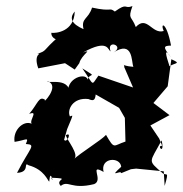

<svg xmlns="http://www.w3.org/2000/svg" viewBox="-20 -584 602 632"><path d="M504 -128 475 -171 538 -205 485 -245 532 -300 544 -389C578 -374 557 -378 538 -366C526 -402 518 -432 544 -394C514 -431 519 -433 543 -434C528 -514 506 -510 519 -482C480 -470 464 -535 427 -495C413 -533 400 -519 416 -564C388 -553 401 -577 358 -546C338 -561 351 -544 283 -559C271 -520 246 -525 255 -488C216 -505 207 -524 226 -546C224 -479 163 -474 149 -476C147 -449 198 -445 175 -465C117 -415 137 -418 103 -407C124 -407 87 -412 106 -359L194 -376L226 -355L241 -376C248 -404 288 -424 253 -411C337 -458 335 -418 344 -415C329 -456 393 -433 353 -411C419 -453 412 -381 419 -364C371 -368 391 -379 389 -363L418 -296L304 -335C279 -301 292 -300 251 -359C305 -325 274 -347 269 -322C260 -350 183 -320 210 -263C218 -336 136 -306 136 -317C182 -301 114 -236 129 -255C108 -270 105 -243 76 -209C112 -223 66 -179 90 -173C64 -194 21 -159 28 -117C67 -123 76 -135 65 -110C101 -108 79 -99 36 -15C81 -17 55 -53 74 -40C126 -26 137 11 142 14C146 -36 158 30 149 1C218 4 158 5 180 28C205 8 214 41 290 22C322 9 271 -47 321 -18C309 -66 376 -69 379 -35C335 5 378 -26 379 -14L411 -27L428 -29L519 -20L522 28C538 -27 527 -2 514 -15C465 -58 472 -47 512 -122C524 -70 493 -106 514 -104ZM201 -159C226 -218 218 -201 210 -201C200 -223 220 -264 271 -258C287 -251 293 -253 295 -273L372 -229L391 -196L393 -118C352 -105 358 -90 329 -140C314 -123 245 -81 222 -59C245 -73 198 -125 197 -139C218 -152 200 -110 191 -124Z"/></svg>

Font: Asimov Aggro
Style: It
Weight: 500
Designer: Google
Version: Version 2.000980; 2014